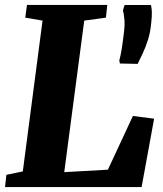

<svg xmlns="http://www.w3.org/2000/svg" viewBox="-20 -763 664 783"><path d="M0.5 0 6 -50 73 -64 153.5 -679 83 -691 90 -743H417.5L412 -691L323.5 -679L242 -61L420 -71L522 -290L608.5 -279L557.5 0ZM541.5 -502.5 469 -504 466.5 -516.5Q472 -536 476.2 -562.2Q480.5 -588.5 485.5 -631Q489.5 -664 487.2 -685.5Q485 -707 481.5 -721L488 -742.5H595.5Q598.5 -732 599.2 -715Q600 -698 596.5 -668Q593 -630 583.2 -599.8Q573.5 -569.5 562.2 -545.8Q551 -522 541.5 -502.5Z"/></svg>

Font: Merriweather 24pt Black
Style: Italic
Weight: 900
Italic angle: -7.8°
Designer: Eben Sorkin
Foundry: Eben Sorkin
Version: Version 2.101